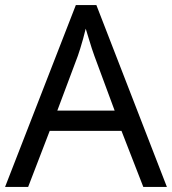

<svg xmlns="http://www.w3.org/2000/svg" viewBox="-20 -737 679 757"><path d="M545 0 459 -221H176L91 0H0L279 -717H360L638 0ZM352 -517Q349 -525 342 -546Q335 -567 328.5 -589.5Q322 -612 318 -624Q313 -604 307.5 -583.5Q302 -563 296.5 -546Q291 -529 287 -517L206 -301H432Z"/></svg>

Font: hexlhindi05
Style: Book
Weight: 400
Designer: Jelle Bosma - Monotype Design Team
Foundry: Monotype Imaging Inc.
Version: Version 2.003